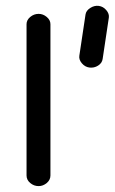

<svg xmlns="http://www.w3.org/2000/svg" viewBox="-20 -618 389 651"><path d="M111 13Q95 13 82.5 2.5Q70 -8 70 -23V-536Q70 -550 82.5 -560.5Q95 -571 111 -571Q126 -571 138.5 -560.5Q151 -550 151 -536V-23Q151 -8 138.5 2.5Q126 13 111 13ZM283 -389Q268 -391 257.5 -403.5Q247 -416 249 -429L270 -569Q272 -582 286 -591Q300 -600 315 -598Q330 -596 340.5 -583.5Q351 -571 349 -558L328 -418Q326 -404 312.5 -395.5Q299 -387 283 -389Z"/></svg>

Font: Hoogli Semibold
Style: Regular
Weight: 600
Designer: Anand Singh Naorem
Foundry: Brand New Type
Version: Version 1.00 b007